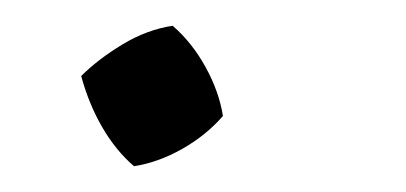

<svg xmlns="http://www.w3.org/2000/svg" viewBox="-20 -127 315 149"><path d="M84 2Q70 -10 59.5 -28Q49 -46 43 -68Q56 -81 75 -92.5Q94 -104 114 -107Q129 -94 139.5 -75Q150 -56 153 -37Q140 -22 121.5 -11.5Q103 -1 84 2Z"/></svg>

Font: Piazzolla Thin
Style: Italic
Weight: 400
Italic angle: -11.3°
Version: Version 2.005